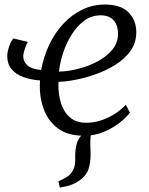

<svg xmlns="http://www.w3.org/2000/svg" viewBox="-20 -588 655 846"><path d="M243.5 238.5 237.5 211Q260 201 275.2 191.2Q290.5 181.5 300 165Q313 143 311.5 112.5Q310 82 316.5 51.5Q321 30.5 335 13Q349 -4.5 357 -15.5L407.5 -48.5Q387.5 -26 382.2 -2.8Q377 20.5 378 52.5Q378.5 63.5 378.8 74.5Q379 85.5 379 95.5Q379 129.5 370 157.2Q361 185 331.5 206.5Q315.5 218 296.2 225.5Q277 233 243.5 238.5ZM103.5 -403Q97 -396.5 89.8 -374.5Q82.5 -352.5 82.5 -339Q82.5 -316.5 100.8 -300Q119 -283.5 161.5 -279.5Q172 -339 197 -391.2Q222 -443.5 259 -483.2Q296 -523 342.5 -545.5Q389 -568 442.5 -568Q513 -568 546.8 -533Q580.5 -498 580.5 -446Q580.5 -399.5 555.2 -364Q530 -328.5 489.2 -303Q448.5 -277.5 401.8 -261Q355 -244.5 311.5 -236.2Q268 -228 238 -227.5Q236 -199 240.8 -167.5Q245.5 -136 259 -108.5Q272.5 -81 297.2 -64Q322 -47 359.5 -47Q387 -47 417 -55.2Q447 -63.5 477.2 -81Q507.5 -98.5 534.5 -126L552.5 -92Q538.5 -72.5 508.8 -48.5Q479 -24.5 438 -7.2Q397 10 348.5 10Q277.5 10 234.5 -22.8Q191.5 -55.5 172.8 -106.8Q154 -158 155.5 -213Q155.5 -218.5 155.8 -223.5Q156 -228.5 156.5 -233.5Q115.5 -236.5 82.8 -248.5Q50 -260.5 31 -283.2Q12 -306 12 -340Q12 -360.5 21.2 -386.2Q30.5 -412 40 -418.5ZM424 -520.5Q383.5 -520.5 351.2 -496.8Q319 -473 295.5 -435.2Q272 -397.5 258 -354.5Q244 -311.5 240 -272.5Q280.5 -273.5 325.8 -285Q371 -296.5 410.5 -317.8Q450 -339 475 -369.2Q500 -399.5 500 -438.5Q499.5 -479.5 479.5 -500Q459.5 -520.5 424 -520.5Z"/></svg>

Font: Merriweather Light
Style: Italic
Weight: 300
Italic angle: -7.8°
Designer: Eben Sorkin
Foundry: Eben Sorkin
Version: Version 2.101